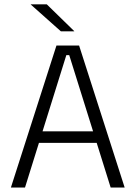

<svg xmlns="http://www.w3.org/2000/svg" viewBox="-20 -844 610 864"><path d="M92.5 0H29L234 -639H336L541 0H478L291.5 -596H278.5ZM431 -201H138.5V-253H431ZM118.5 -824.5H190.5L314 -704V-703H254L118.5 -823.5Z"/></svg>

Font: Anek Devanagari Medium Light
Style: Regular
Weight: 300
Version: Version 1.003